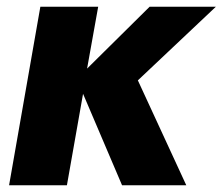

<svg xmlns="http://www.w3.org/2000/svg" viewBox="-20 -551 662 571"><path d="M272 -531H100L7 0H179L227 -272L343 0H534L390 -312L622 -531H425L239 -347Z"/></svg>

Font: Geom ExtraBold
Style: Bold Italic
Weight: 800
Italic angle: -10°
Version: Version 1.102